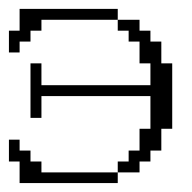

<svg xmlns="http://www.w3.org/2000/svg" viewBox="-20 -410 430 430"><path d="M23.9 0V-48.3H0V-97.2H23.9V-72.8H48.3V-48.3H72.8V-23.9H243.7V0ZM243.7 -23.9V-48.3H268.1V-72.8H292.5V-121.6H316.9V-194.8H72.8V-146H48.3V-268.1H72.8V-219.2H316.9V-268.1H292.5V-316.9H268.1V-341.3H243.7V-365.7H292.5V-341.3H316.9V-316.9H341.3V-268.1H365.7V-121.6H341.3V-72.8H316.9V-48.3H292.5V-23.9ZM0 -292.5V-341.3H23.9V-390.1H243.7V-365.7H72.8V-341.3H48.3V-316.9H23.9V-292.5Z"/></svg>

Font: FS Mondwest Regular
Style: Regular
Weight: 400
Designer: NZWStudios2024
Foundry: https://fontstruct.com
Version: Version 1.0